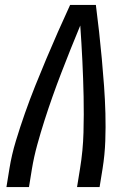

<svg xmlns="http://www.w3.org/2000/svg" viewBox="-20 -755 540 775"><path d="M6 0 18 -74Q27 -130 44 -186Q61 -242 80.5 -297.5Q100 -353 122 -408Q144 -463 167 -517.5Q190 -572 214 -626.5Q238 -681 263 -735H367Q374 -681 380 -626.5Q386 -572 391 -517.5Q396 -463 400 -408Q404 -353 405.5 -297.5Q407 -242 405 -186Q403 -130 394 -74L382 0H291L303 -74Q315 -147 317 -220Q319 -293 317.5 -365Q316 -437 312.5 -509Q309 -581 304 -652Q284 -604 265 -556.5Q246 -509 227.5 -461Q209 -413 192 -365Q175 -317 159.5 -268.5Q144 -220 130.5 -171Q117 -122 109 -74L97 0Z"/></svg>

Font: Iosevka Term Curly Md Obl
Style: Regular
Weight: 500
Italic angle: -9°
Designer: Belleve Invis
Foundry: Belleve Invis
Version: Version 32.3.0